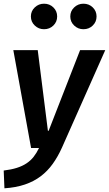

<svg xmlns="http://www.w3.org/2000/svg" viewBox="-39 -800 589 1038"><path d="M33 -529H165L220 -93H224L394 -529H530L296 -2Q274 47 246 86Q218 125 181 153Q144 181 95.5 197.5Q47 214 -15 218L-19 122Q22 117 52 107.5Q82 98 104.5 83Q127 68 143 47.5Q159 27 172 0H129ZM412 -642Q383 -642 362 -662Q341 -682 341 -711Q341 -740 362 -760Q383 -780 412 -780Q442 -780 462.5 -760Q483 -740 483 -711Q483 -682 462.5 -662Q442 -642 412 -642ZM199 -642Q170 -642 149 -662Q128 -682 128 -711Q128 -740 149 -760Q170 -780 199 -780Q229 -780 249.5 -760Q270 -740 270 -711Q270 -682 249.5 -662Q229 -642 199 -642Z"/></svg>

Font: Xgbmvzvtohvqztyvzapvmeyoton
Style: Regular
Weight: 500
Italic angle: -8°
Designer: Carrois Corporate & Edenspiekermann
Foundry: Carrois Corporate GbR & Edenspiekermann AG
Version: Version 2.001